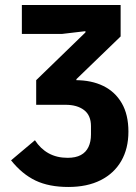

<svg xmlns="http://www.w3.org/2000/svg" viewBox="-20 -545 541 764"><path d="M252 199Q175 199 121.5 173.5Q68 148 24 93L119 13Q141 47 173.5 65Q206 83 249 83Q281 83 301.5 72Q322 61 332 40Q342 19 342 -10V-43Q342 -86 314.5 -107Q287 -128 241 -128H124V-226L320 -416V-421L227 -410H67V-525H460V-400L284 -230V-181L249 -226H280Q344 -226 391 -203Q438 -180 464.5 -134.5Q491 -89 491 -21Q491 46 462.5 95.5Q434 145 380.5 172Q327 199 252 199Z"/></svg>

Font: IBM Plex Sans
Style: Regular
Weight: 400
Designer: Mike Abbink, Paul van der Laan, Pieter van Rosmalen
Foundry: Bold Monday
Version: Version 3.201